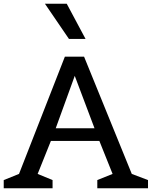

<svg xmlns="http://www.w3.org/2000/svg" viewBox="-30 -1010 814 1030"><path d="M764 0H492V-44L574 -77L503 -254H243L172 -77L252 -44V0H-10V-44L72 -77L318 -706H421L677 -77L764 -44ZM477 -322 371 -603 269 -322ZM328 -990 429 -801H340L211 -990Z"/></svg>

Font: Belgrano
Style: Regular
Weight: 400
Designer: Daniel Hernandez
Foundry: Daniel Hernndez
Version: Version 1.003